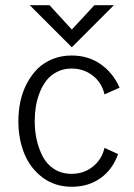

<svg xmlns="http://www.w3.org/2000/svg" viewBox="-20 -710 516 740"><path d="M256.8 -527.8 94.7 -689.9H170.9L256.8 -596.2L343.8 -689.9H418.9ZM256.8 9.8Q191.4 9.8 143.8 -26.1Q96.2 -62 73.5 -118.4Q50.8 -174.8 50.8 -243.2Q50.8 -283.2 58.8 -320.1Q66.9 -356.9 84 -389.2Q101.1 -421.4 125 -445.1Q148.9 -468.8 182.6 -482.4Q216.3 -496.1 255.9 -496.1Q319.3 -496.1 367.2 -463.1Q415 -430.2 440.9 -372.1L382.8 -346.2Q372.1 -392.1 337.2 -418.9Q302.2 -445.8 255.9 -445.8Q225.1 -445.8 200.4 -433.3Q175.8 -420.9 159.9 -400.9Q144 -380.9 133.3 -354Q122.6 -327.1 118.2 -299.6Q113.8 -272 113.8 -243.2Q113.8 -206.1 121.3 -171.9Q128.9 -137.7 144.5 -107.2Q160.2 -76.7 189 -58.3Q217.8 -40 255.9 -40Q302.7 -40 337.4 -67.4Q372.1 -94.7 382.8 -140.1L435.1 -116.2Q414.1 -56.6 367.4 -23.4Q320.8 9.8 256.8 9.8Z"/></svg>

Font: HK Grotesk Light
Style: Regular
Weight: 300
Designer: Alfredo Marco Pradil and Stefan Peev
Foundry: Hanken Design Co.
Version: Version 1.045;PS 001.045;hotconv 1.0.88;makeotf.lib2.5.64775